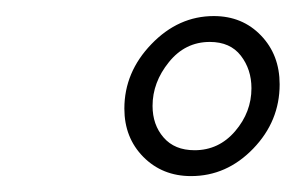

<svg xmlns="http://www.w3.org/2000/svg" viewBox="-20 -645 368 239"><path d="M222.2 -458Q252.4 -458 272.7 -481.7Q293 -505.4 293 -535.2Q293 -558.6 279.8 -575.7Q266.6 -592.8 241.2 -592.8Q210.4 -592.8 190.2 -567.6Q169.9 -542.5 169.9 -513.2Q169.9 -489.7 183.6 -473.9Q197.3 -458 222.2 -458ZM134.8 -509.8Q134.8 -555.2 168.5 -590.1Q202.1 -625 246.1 -625Q281.7 -625 304.9 -600.8Q328.1 -576.7 328.1 -540Q328.1 -494.1 295.2 -460Q262.2 -425.8 217.8 -425.8Q182.1 -425.8 158.4 -449.7Q134.8 -473.6 134.8 -509.8Z"/></svg>

Font: Linux Libertine
Style: Bold Italic
Weight: 700
Italic angle: -11.5°
Designer: Philipp H. Poll
Foundry: Philipp H. Poll
Version: Version 4.0.5